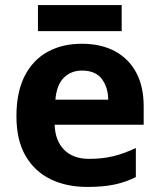

<svg xmlns="http://www.w3.org/2000/svg" viewBox="-20 -729 631 759"><path d="M303 -556Q379 -556 433.5 -527Q488 -498 518 -443Q548 -388 548 -308V-236H196Q198 -173 233.5 -137Q269 -101 332 -101Q385 -101 428 -111.5Q471 -122 517 -144V-29Q477 -9 432.5 0.5Q388 10 325 10Q243 10 180 -20.5Q117 -51 81 -113Q45 -175 45 -269Q45 -365 77.5 -428.5Q110 -492 168 -524Q226 -556 303 -556ZM304 -450Q261 -450 232.5 -422Q204 -394 199 -335H408Q407 -385 382 -417.5Q357 -450 304 -450ZM461 -709V-606H130V-709Z"/></svg>

Font: Noto Sans Tai Tham
Style: Regular
Weight: 400
Designer: Monotype Design Team 2013. Revised by David WIlliams 2020
Foundry: Monotype Imaging Inc.
Version: Version 2.002